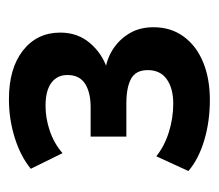

<svg xmlns="http://www.w3.org/2000/svg" viewBox="-50 -699 490 430"><g transform="rotate(-90 195.0 -484.0)"><path d="M186 -259Q138 -259 96 -271.5Q54 -284 27 -307L60 -379Q82 -361 113.5 -351Q145 -341 178 -341Q212 -341 232.5 -355.5Q253 -370 253 -398Q253 -425 233.5 -435.5Q214 -446 179 -446H104V-526H170Q203 -526 222.5 -538.5Q242 -551 242 -578Q242 -601 224.5 -614Q207 -627 173 -627Q145 -627 117 -617.5Q89 -608 67 -589L32 -660Q60 -683 101.5 -696Q143 -709 188 -709Q257 -709 297 -677.5Q337 -646 337 -594Q337 -555 313.5 -527.5Q290 -500 256 -489V-493Q283 -488 303.5 -473.5Q324 -459 336.5 -437Q349 -415 349 -385Q349 -346 328 -317.5Q307 -289 270.5 -274Q234 -259 186 -259Z"/></g></svg>

Font: Nunito Sans 10pt SemiCondensed
Style: Bold
Weight: 700
Width: 4
Designer: Vernon Adams
Foundry: Vernon Adams
Version: Version 3.101;gftools[0.9.27]